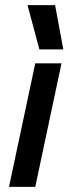

<svg xmlns="http://www.w3.org/2000/svg" viewBox="-20 -726 272 746"><path d="M87 -706H194L226 -534H133ZM117 -480H219L117 0H15Z"/></svg>

Font: Prompt
Style: Italic
Weight: 400
Italic angle: -12°
Designer: Katatrad Team
Foundry: CadsonDemak
Version: Version 1.001